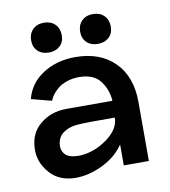

<svg xmlns="http://www.w3.org/2000/svg" viewBox="-68 -605 602 679"><g transform="rotate(-10 232.5 -266.0)"><path d="M134 -439Q109 -439 94 -453.5Q79 -468 79 -492Q79 -516 94 -531Q109 -546 134 -546Q159 -546 174 -531Q189 -516 189 -492Q189 -467 173.5 -453Q158 -439 134 -439ZM310 -439Q285 -439 270 -453.5Q255 -468 255 -492Q255 -516 270 -531Q285 -546 310 -546Q335 -546 350 -531Q365 -516 365 -492Q365 -467 349.5 -453Q334 -439 310 -439ZM222 -407Q311 -407 363 -355Q415 -303 415 -212V0H325V-75Q297 -34 247.5 -10Q198 14 149 14Q91 13 58 -24.5Q25 -62 25 -108Q25 -166 64.5 -199Q104 -232 159 -232H325Q323 -271 299.5 -303Q276 -335 223 -335Q199 -335 179 -328Q159 -321 147.5 -311.5Q136 -302 128.5 -292.5Q121 -283 118 -276L115 -269L42 -288Q56 -343 105.5 -375Q155 -407 222 -407ZM173 -61Q227 -62 275 -96Q323 -130 323 -172H243Q202 -172 179 -169Q156 -166 137.5 -153Q119 -140 115 -115Q112 -92 125 -77Q138 -62 173 -61Z"/></g></svg>

Font: MB Grotesk
Style: Regular
Weight: 400
Designer: Nawras Khrais
Foundry: Nawras Khrais
Version: Version 1.000;PS 001.000;hotconv 1.0.88;makeotf.lib2.5.64775